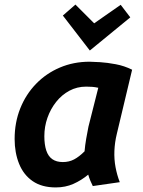

<svg xmlns="http://www.w3.org/2000/svg" viewBox="-20 -806 624 840"><path d="M224 14Q163 14 123 -13.5Q83 -41 63.5 -89.5Q44 -138 44 -198Q44 -270 68.5 -331.5Q93 -393 137.5 -439Q182 -485 242 -510.5Q302 -536 372 -536Q387 -536 418 -534Q449 -532 486.5 -525Q524 -518 558 -501L491 -220Q482 -183 480.5 -146Q479 -109 485.5 -74.5Q492 -40 504 -9L386 8Q380 -4 375 -16Q370 -28 366 -42Q336 -17 301 -1.5Q266 14 224 14ZM255 -97Q282 -97 304 -108.5Q326 -120 350 -144Q352 -169 357 -198.5Q362 -228 367 -252L410 -422Q396 -425 384 -426Q372 -427 357 -427Q317 -427 283.5 -409Q250 -391 225.5 -360Q201 -329 187.5 -290.5Q174 -252 174 -210Q174 -173 182.5 -147.5Q191 -122 209 -109.5Q227 -97 255 -97ZM373 -585 255 -738 310 -786 392 -704 508 -785 550 -730Z"/></svg>

Font: Ubuntu Sans
Style: Bold Italic
Weight: 700
Italic angle: -13.5°
Designer: Dalton Maag Ltd
Foundry: Dalton Maag Ltd
Version: Version 1.006